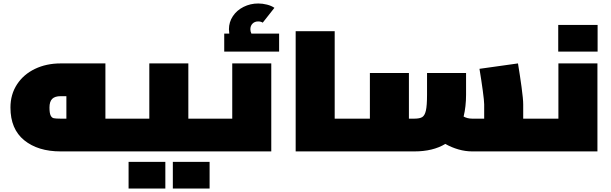

<svg xmlns="http://www.w3.org/2000/svg" viewBox="-20 -869 3509 1102"><path d="M706 -94Q706 -50 701 -25Q696 0 686 0H328Q198 0 119 -64Q40 -128 40 -252Q40 -327 77.5 -384.5Q115 -442 180.5 -473.5Q246 -505 328 -505H585V-188H686Q696 -188 701 -163Q706 -138 706 -94ZM361 -188V-317H328Q295 -317 279.5 -301.5Q264 -286 264 -252Q264 -220 270.5 -206.5Q277 -193 288.5 -190.5Q300 -188 328 -188Z M1232 -94Q1232 -50 1227 -25Q1222 0 1212 0H686Q676 0 671 -25Q666 -50 666 -94Q666 -138 671 -163Q676 -188 686 -188H837V-505H1061V-188H1212Q1222 -188 1227 -163Q1232 -138 1232 -94ZM718 60H929V213H718ZM972 60H1183V213H972Z M1537 -505V0H1212Q1202 0 1197 -25Q1192 -50 1192 -94Q1192 -138 1197 -163Q1202 -188 1212 -188H1313V-505ZM1582 -676V-573H1267V-676H1296Q1294 -692 1294 -701Q1294 -742 1316.5 -776Q1339 -810 1378 -829.5Q1417 -849 1462 -849Q1487 -849 1512.5 -842.5Q1538 -836 1555 -824L1488 -739Q1477 -746 1462 -746Q1442 -746 1429.5 -733.5Q1417 -721 1417 -701Q1417 -688 1423 -676Z M2022 -94Q2022 -50 2017 -25Q2012 0 2002 0H1677V-690H1901V-188H2002Q2012 -188 2017 -163Q2022 -138 2022 -94Z M3104 -94Q3104 -50 3099 -25Q3094 0 3084 0H2690Q2651 0 2611 -11.5Q2571 -23 2536 -43Q2465 0 2358 0H2002Q1992 0 1987 -25Q1982 -50 1982 -94Q1982 -138 1987 -163Q1992 -188 2002 -188H2103V-450H2327V-188H2358Q2389 -188 2403.5 -197Q2418 -206 2424.5 -234.5Q2431 -263 2431 -325V-450H2655V-325Q2655 -258 2641 -200Q2663 -188 2690 -188H2759V-270Q2759 -289 2751 -348.5Q2743 -408 2732 -474L2953 -505Q2964 -439 2973.5 -369.5Q2983 -300 2983 -270V-188H3084Q3094 -188 3099 -163Q3104 -138 3104 -94Z M3409 -505V0H3084Q3074 0 3069 -25Q3064 -50 3064 -94Q3064 -138 3069 -163Q3074 -188 3084 -188H3185V-505ZM3184 -726H3410V-573H3184Z"/></svg>

Font: Cairo Black
Style: Regular
Weight: 900
Designer: Mohamed Gaber, Accademia di Belle Arti di Urbino and others
Foundry: Kief Type Foundry, Accademia di Belle Arti di Urbino and others
Version: Version 3.011